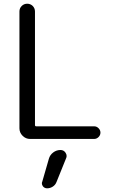

<svg xmlns="http://www.w3.org/2000/svg" viewBox="-20 -773 621 1037"><path d="M168.9 -710.9V-97.7Q168.9 -90.8 175.8 -90.8H488.3Q502 -90.8 512.2 -80.6Q522.5 -70.3 522.5 -56.6Q522.5 -43 512.2 -32.7Q502 -22.5 488.3 -22.5H142.6Q119.1 -22.5 102.1 -39.6Q85 -56.6 85 -80.1V-710.9Q85 -728.5 97.2 -740.7Q109.4 -752.9 127 -752.9Q144.5 -752.9 156.7 -740.7Q168.9 -728.5 168.9 -710.9ZM306.6 37.1Q324.2 37.1 334 51.8Q339.8 60.5 339.8 69.3Q339.8 76.2 336.9 82L285.2 210Q279.3 225.6 265.1 234.9Q251 244.1 234.4 244.1Q220.7 244.1 211.9 233.4Q206.1 225.6 206.1 216.8Q206.1 212.9 208 209L244.1 84Q250 63.5 267.6 50.3Q285.2 37.1 306.6 37.1Z"/></svg>

Font: Gen Jyuu Gothic P Normal
Style: Regular
Weight: 300
Designer: [Source Han Sans]
Ryoko NISHIZUKA  (kana & ideographs); Paul D. Hunt (Latin, Greek & Cyrillic); Wenlong ZHANG  (bopomofo
Version: Version 1.002.20150607